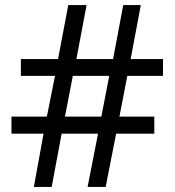

<svg xmlns="http://www.w3.org/2000/svg" viewBox="-20 -734 686 754"><path d="M480 -436 449 -276H586V-209H436L395 0H324L365 -209H222L183 0H113L151 -209H25V-276H164L196 -436H62V-502H208L248 -714H320L280 -502H424L464 -714H533L493 -502H620V-436ZM235 -276H378L409 -436H266Z"/></svg>

Font: Noto Sans Gunjala Gondi
Style: Regular
Weight: 400
Designer: Ek Type
Foundry: Ek Type
Version: Version 1.004